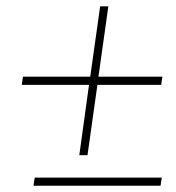

<svg xmlns="http://www.w3.org/2000/svg" viewBox="-20 -639 566 616"><path d="M495.1 -43H87.4L91.3 -69.3H499ZM295.9 -393.1H501L497.1 -366.7H292.5L260.7 -141.1H234.4L265.6 -366.7H49.8L53.7 -393.1H269.5L301.3 -618.7H327.6Z"/></svg>

Font: Roboto-ThinItalic
Style: Italic
Weight: 250
Italic angle: -12°
Designer: Google
Version: Version 1.100141; 2013; ttfautohint (v0.94.14-c901) -l 8 -r 